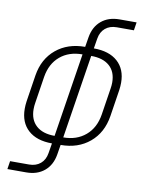

<svg xmlns="http://www.w3.org/2000/svg" viewBox="-98 -798 795 1047"><g transform="rotate(10 300.0 -275.0)"><path d="M17 180 24 135H129Q167 135 192 114Q217 93 223 55L232 0Q147 0 100 -42.5Q53 -85 53 -161Q53 -181 56 -202L79 -350Q94 -443 158.5 -496.5Q223 -550 319 -550L328 -605Q338 -664 377.5 -697Q417 -730 478 -730H572L565 -685H470Q432 -685 407 -664Q382 -643 376 -605L367 -550Q452 -550 499 -508Q546 -466 546 -391Q546 -371 543 -350L520 -202Q505 -108 440.5 -54Q376 0 280 0L271 55Q261 114 221.5 147Q182 180 121 180ZM312 -507Q237 -507 188 -465.5Q139 -424 127 -350L104 -202Q101 -184 101 -167Q101 -108 137 -75.5Q173 -43 239 -43ZM287 -43Q361 -43 410.5 -85Q460 -127 472 -202L495 -350Q498 -368 498 -384Q498 -443 462 -475Q426 -507 360 -507Z"/></g></svg>

Font: JetBrains Mono Extra Light
Style: Italic
Weight: 200
Italic angle: -9°
Monospace: yes
Designer: Philipp Nurullin, Konstantin Bulenkov
Foundry: JetBrains
Version: 2.002